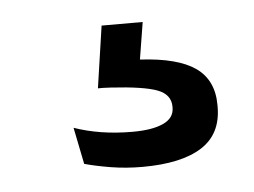

<svg xmlns="http://www.w3.org/2000/svg" viewBox="-30 -43 376 284"><g transform="rotate(-5 157.5 99.0)"><path d="M190.5 -8 177.5 72.5 144.5 47Q153.5 47 163 46.8Q172.5 46.5 181.5 47Q237.5 50 263.8 68.5Q290 87 290 124V126.5Q290 167 259.8 186.2Q229.5 205.5 171.5 205.5Q147.5 205.5 124.8 201.8Q102 198 86 193.5L75 139Q93.5 145.5 115.2 149Q137 152.5 161.5 152.5Q191 152.5 207.2 145Q223.5 137.5 223.5 122V120.5Q223.5 102.5 203.8 95Q184 87.5 135 84.5Q128 84 123.8 84Q119.5 84 116 84L129.5 -8Z"/></g></svg>

Font: Anek Gujarati SemiExpanded
Style: Regular
Weight: 400
Width: 6
Designer: Mrunmayee Ghaisas (Gujarati), Yesha Goshar (Latin)
Foundry: Ek Type
Version: Version 1.003